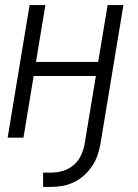

<svg xmlns="http://www.w3.org/2000/svg" viewBox="-20 -540 540 753"><path d="M180 193H149V137H180Q203 137 226 130.5Q249 124 268 108Q287 92 297.5 69.5Q308 47 312 24L356 -242H112L72 0H10L96 -520H158L121 -297H365L402 -520H464L374 24Q370 47 362.5 69Q355 91 341.5 111Q328 131 310 147.5Q292 164 270 174.5Q248 185 225.5 189Q203 193 180 193Z"/></svg>

Font: Iosevka Curly Light
Style: Italic
Weight: 300
Italic angle: -9°
Monospace: yes
Designer: Belleve Invis
Foundry: Belleve Invis
Version: Version 22.1.2; ttfautohint (v1.8.4)